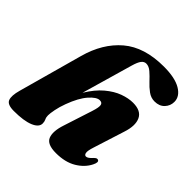

<svg xmlns="http://www.w3.org/2000/svg" viewBox="-196 -873 1032 1032"><g transform="rotate(45 320.0 -357.0)"><path d="M235.5 -210.5Q222.5 -175.5 216.8 -145.8Q211 -116 211 -101Q211 -86.5 216.5 -75.5Q222 -64.5 222 -50Q222 -21.5 181 -4.5Q140 12.5 64.5 12.5Q15 12.5 5.5 -12Q-4 -36.5 10 -86.5L111 -451.5Q146.5 -581 232.5 -654Q318.5 -727 466.5 -727Q551 -727 595.8 -700.5Q640.5 -674 640.5 -632.5Q640.5 -602.5 619.8 -580.5Q599 -558.5 563 -558.5Q535.5 -558.5 512.2 -575.5Q489 -592.5 468.5 -614.8Q448 -637 428.2 -654.2Q408.5 -671.5 388 -671.5Q372.5 -671.5 361.2 -657.2Q350 -643 340 -608L256.5 -318Q291.5 -376 331.8 -409.8Q372 -443.5 412 -458Q452 -472.5 486.5 -472.5Q548 -472.5 566.2 -433Q584.5 -393.5 563 -329L507 -152.5Q495 -115.5 498.2 -102Q501.5 -88.5 512 -88.5Q525.5 -88.5 547 -113Q555.5 -121 560.2 -122.5Q565 -124 570 -122Q584 -116 569.5 -87Q548 -43.5 501 -15.5Q454 12.5 384.5 12.5Q317 12.5 302.8 -23Q288.5 -58.5 309.5 -122L363 -287.5Q375 -324.5 372.2 -340Q369.5 -355.5 350.5 -355.5Q327 -355.5 294.5 -318.8Q262 -282 235.5 -210.5Z"/></g></svg>

Font: Fraunces 72pt S000 Black
Style: Italic
Weight: 900
Italic angle: -16°
Version: Version 1.000; ttfautohint (v1.8.3)